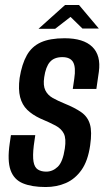

<svg xmlns="http://www.w3.org/2000/svg" viewBox="-20 -746 425 773"><path d="M164 7Q108 7 72 -8Q36 -23 22.5 -61Q9 -99 19 -168L24 -202H122L116 -160Q111 -118 115 -95Q119 -72 132.5 -63.5Q146 -55 166 -55Q192 -55 212.5 -74.5Q233 -94 241 -148Q247 -188 237 -208Q227 -228 203.5 -240.5Q180 -253 142 -269Q110 -284 89.5 -304Q69 -324 61 -355Q53 -386 59 -432Q68 -488 88 -523.5Q108 -559 144.5 -575.5Q181 -592 240 -592Q316 -592 351.5 -557.5Q387 -523 378 -457L368 -388Q345 -388 321 -388Q297 -388 273 -388L279 -429Q286 -475 274.5 -495.5Q263 -516 231 -516Q198 -516 181 -496.5Q164 -477 158 -435Q153 -402 162.5 -382.5Q172 -363 192.5 -351.5Q213 -340 240 -329Q282 -312 307.5 -294Q333 -276 342 -246Q351 -216 343 -161Q334 -98 308 -61.5Q282 -25 245 -9Q208 7 164 7ZM135 -630 242 -726H298L378 -631H312L264 -678L202 -630Z"/></svg>

Font: Alumni Sans Thin SemiBold
Style: Italic
Weight: 600
Italic angle: -8°
Version: Version 1.016